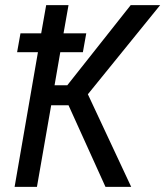

<svg xmlns="http://www.w3.org/2000/svg" viewBox="-20 -731 646 751"><path d="M304.2 -526.9H215.8L193.4 -397.5H243.2L491.2 -710.9H606.4L323.7 -362.3L493.2 0H392.6L248 -319.3H180.2L124.5 0H37.1L128.4 -526.9H46.9L60.1 -600.6H141.1L160.6 -710.9H248L228.5 -600.6H317.4Z"/></svg>

Font: MAUL Condensed Italic
Style: Condenced Regular Italic
Weight: 400
Italic angle: -12°
Designer: MAUL
Version: Version 1.0; 2020; ttfautohint (v1.8.3)